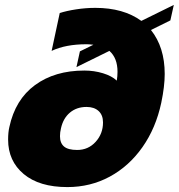

<svg xmlns="http://www.w3.org/2000/svg" viewBox="-20 -746 727 781"><path d="M13 -178Q13 -208 18 -229Q42 -341 122.5 -400Q203 -459 323 -459Q363 -459 399 -448Q435 -437 455 -418Q458 -436 458 -454Q458 -510 425 -539L291 -473L305 -537L360 -564Q342 -566 332 -566Q247 -566 190 -539L223 -693Q251 -702 290 -708Q329 -714 368 -714Q482 -714 555 -661L687 -726L673 -663L594 -624Q650 -554 650 -445Q650 -395 636 -328Q614 -225 559.5 -147.5Q505 -70 426.5 -27.5Q348 15 254 15Q140 15 76.5 -38Q13 -91 13 -178ZM399 -248Q399 -278 381 -294.5Q363 -311 332 -311Q292 -311 264.5 -288Q237 -265 228 -224Q224 -208 224 -192Q224 -164 240.5 -150Q257 -136 294 -136Q339 -136 369 -169Q399 -202 399 -248Z"/></svg>

Font: Prompt ExtraBold
Style: Italic
Weight: 800
Italic angle: -12°
Designer: Katatrad Team
Foundry: CadsonDemak
Version: Version 1.001